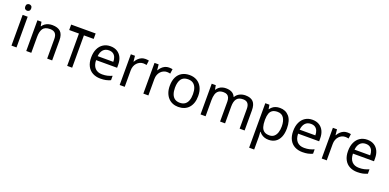

<svg xmlns="http://www.w3.org/2000/svg" viewBox="-1 -1823 6371 3148"><g transform="rotate(20 3185.0 -248.5)"><path d="M173 -536V0H85V-536ZM130 -737Q150 -737 165.5 -723.5Q181 -710 181 -681Q181 -653 165.5 -639Q150 -625 130 -625Q108 -625 93 -639Q78 -653 78 -681Q78 -710 93 -723.5Q108 -737 130 -737Z M601 -546Q697 -546 746 -499.5Q795 -453 795 -349V0H708V-343Q708 -408 679 -440Q650 -472 588 -472Q499 -472 465 -422Q431 -372 431 -278V0H343V-536H414L427 -463H432Q450 -491 476.5 -509.5Q503 -528 535 -537Q567 -546 601 -546Z M1314 -659V-564H1144V0H1057V-564H887V-659Z M1616 -546Q1685 -546 1734.5 -516Q1784 -486 1810.5 -431.5Q1837 -377 1837 -304V-251H1470Q1472 -160 1516.5 -112.5Q1561 -65 1641 -65Q1692 -65 1731.5 -74.5Q1771 -84 1813 -102V-25Q1772 -7 1732 1.5Q1692 10 1637 10Q1561 10 1502.5 -21Q1444 -52 1411.5 -113.5Q1379 -175 1379 -264Q1379 -352 1408.5 -415Q1438 -478 1491.5 -512Q1545 -546 1616 -546ZM1615 -474Q1552 -474 1515.5 -433.5Q1479 -393 1472 -321H1745Q1745 -367 1731 -401Q1717 -435 1688.5 -454.5Q1660 -474 1615 -474Z M2223 -546Q2238 -546 2255.5 -544.5Q2273 -543 2286 -540L2275 -459Q2262 -462 2246.5 -464Q2231 -466 2217 -466Q2186 -466 2158 -453Q2130 -440 2108 -416.5Q2086 -393 2073.5 -360Q2061 -327 2061 -286V0H1973V-536H2045L2055 -438H2059Q2076 -468 2100 -492.5Q2124 -517 2155 -531.5Q2186 -546 2223 -546Z M2636 -546Q2651 -546 2668.5 -544.5Q2686 -543 2699 -540L2688 -459Q2675 -462 2659.5 -464Q2644 -466 2630 -466Q2599 -466 2571 -453Q2543 -440 2521 -416.5Q2499 -393 2486.5 -360Q2474 -327 2474 -286V0H2386V-536H2458L2468 -438H2472Q2489 -468 2513 -492.5Q2537 -517 2568 -531.5Q2599 -546 2636 -546Z M3245 -269Q3245 -202 3227.5 -150.5Q3210 -99 3177.5 -63Q3145 -27 3098.5 -8.5Q3052 10 2995 10Q2942 10 2897 -8.5Q2852 -27 2819 -63Q2786 -99 2767.5 -150.5Q2749 -202 2749 -269Q2749 -358 2779 -419.5Q2809 -481 2865 -513.5Q2921 -546 2998 -546Q3071 -546 3126.5 -513.5Q3182 -481 3213.5 -419.5Q3245 -358 3245 -269ZM2840 -269Q2840 -206 2856.5 -159.5Q2873 -113 2908 -88Q2943 -63 2997 -63Q3051 -63 3086 -88Q3121 -113 3137.5 -159.5Q3154 -206 3154 -269Q3154 -333 3137 -378Q3120 -423 3085.5 -447.5Q3051 -472 2996 -472Q2914 -472 2877 -418Q2840 -364 2840 -269Z M3972 -546Q4063 -546 4108 -499.5Q4153 -453 4153 -349V0H4066V-345Q4066 -408 4039.5 -440Q4013 -472 3957 -472Q3879 -472 3845.5 -427Q3812 -382 3812 -296V0H3725V-345Q3725 -387 3713 -415.5Q3701 -444 3677 -458Q3653 -472 3615 -472Q3561 -472 3530 -449.5Q3499 -427 3485.5 -384Q3472 -341 3472 -278V0H3384V-536H3455L3468 -463H3473Q3490 -491 3514.5 -509.5Q3539 -528 3569 -537Q3599 -546 3631 -546Q3693 -546 3734.5 -524Q3776 -502 3795 -456H3800Q3827 -502 3873.5 -524Q3920 -546 3972 -546Z M4574 -546Q4673 -546 4733.5 -477Q4794 -408 4794 -269Q4794 -178 4766.5 -115.5Q4739 -53 4689.5 -21.5Q4640 10 4573 10Q4532 10 4500 -1Q4468 -12 4445.5 -29.5Q4423 -47 4407 -68H4401Q4403 -51 4405 -25Q4407 1 4407 20V240H4319V-536H4391L4403 -463H4407Q4423 -486 4445.5 -505Q4468 -524 4499.5 -535Q4531 -546 4574 -546ZM4558 -472Q4504 -472 4471 -451.5Q4438 -431 4423 -390Q4408 -349 4407 -286V-269Q4407 -203 4421 -157Q4435 -111 4468.5 -87Q4502 -63 4560 -63Q4609 -63 4640.5 -90Q4672 -117 4687.5 -163.5Q4703 -210 4703 -270Q4703 -362 4667.5 -417Q4632 -472 4558 -472Z M5141 -546Q5210 -546 5259.5 -516Q5309 -486 5335.5 -431.5Q5362 -377 5362 -304V-251H4995Q4997 -160 5041.5 -112.5Q5086 -65 5166 -65Q5217 -65 5256.5 -74.5Q5296 -84 5338 -102V-25Q5297 -7 5257 1.5Q5217 10 5162 10Q5086 10 5027.5 -21Q4969 -52 4936.5 -113.5Q4904 -175 4904 -264Q4904 -352 4933.5 -415Q4963 -478 5016.5 -512Q5070 -546 5141 -546ZM5140 -474Q5077 -474 5040.5 -433.5Q5004 -393 4997 -321H5270Q5270 -367 5256 -401Q5242 -435 5213.5 -454.5Q5185 -474 5140 -474Z M5748 -546Q5763 -546 5780.5 -544.5Q5798 -543 5811 -540L5800 -459Q5787 -462 5771.5 -464Q5756 -466 5742 -466Q5711 -466 5683 -453Q5655 -440 5633 -416.5Q5611 -393 5598.5 -360Q5586 -327 5586 -286V0H5498V-536H5570L5580 -438H5584Q5601 -468 5625 -492.5Q5649 -517 5680 -531.5Q5711 -546 5748 -546Z M6098 -546Q6167 -546 6216.5 -516Q6266 -486 6292.5 -431.5Q6319 -377 6319 -304V-251H5952Q5954 -160 5998.5 -112.5Q6043 -65 6123 -65Q6174 -65 6213.5 -74.5Q6253 -84 6295 -102V-25Q6254 -7 6214 1.5Q6174 10 6119 10Q6043 10 5984.5 -21Q5926 -52 5893.5 -113.5Q5861 -175 5861 -264Q5861 -352 5890.5 -415Q5920 -478 5973.5 -512Q6027 -546 6098 -546ZM6097 -474Q6034 -474 5997.5 -433.5Q5961 -393 5954 -321H6227Q6227 -367 6213 -401Q6199 -435 6170.5 -454.5Q6142 -474 6097 -474Z"/></g></svg>

Font: uhindi05
Style: Book
Weight: 400
Designer: Jelle Bosma - Monotype Design Team
Foundry: Monotype Imaging Inc.
Version: Version 2.003